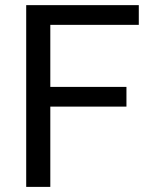

<svg xmlns="http://www.w3.org/2000/svg" viewBox="-20 -731 593 751"><path d="M474.6 -391.1V-314H176.8V0H82.5V-710.9H522.9V-633.8H176.8V-391.1Z"/></svg>

Font: Vazirmatn UI
Style: Regular
Weight: 400
Designer: Saber Rastikerdar
Foundry: Saber Rastikerdar
Version: Version 33.003